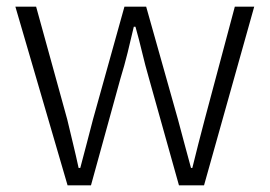

<svg xmlns="http://www.w3.org/2000/svg" viewBox="-20 -554 807 574"><path d="M182 0 26 -534H88L181 -197Q190 -159 198.5 -124Q207 -89 215 -52H220Q230 -89 239 -124Q248 -159 258 -197L352 -534H417L512 -197Q522 -159 531.5 -124Q541 -89 551 -52H555Q564 -89 573 -124Q582 -159 592 -197L682 -534H740L590 0H515L425 -321Q414 -359 405 -397Q396 -435 385 -474H380Q371 -435 361.5 -396.5Q352 -358 340 -319L252 0Z"/></svg>

Font: Noto Sans KR Thin Light
Style: Regular
Weight: 300
Version: Version 2.004-H2;hotconv 1.0.118;makeotfexe 2.5.65603